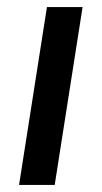

<svg xmlns="http://www.w3.org/2000/svg" viewBox="-20 -524 289 544"><path d="M34 0 113 -504H214L135 0Z"/></svg>

Font: Winston Medium
Style: Italic
Weight: 500
Italic angle: -9°
Designer: Original fonts by Vernon Adams / Changes by Cristiano Sobral
Foundry: Original fonts by Vernon Adams / Changes by Cristiano Sobral
Version: Version 2.503;July 17, 2020;FontCreator 13.0.0.2655 64-bit